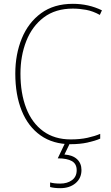

<svg xmlns="http://www.w3.org/2000/svg" viewBox="-20 -795 581 1004"><path d="M361 -750Q270 -750 209 -704Q148 -658 117.5 -580.5Q87 -503 87 -410Q87 -307 117 -229.5Q147 -152 206 -109Q265 -66 350 -66Q399 -66 437.5 -74.5Q476 -83 504 -95V-70Q476 -58 437 -49.5Q398 -41 350 -41Q257 -41 192 -87Q127 -133 93.5 -216Q60 -299 60 -410Q60 -511 94 -594Q128 -677 195 -726Q262 -775 361 -775Q443 -775 513 -741L502 -717Q466 -737 430.5 -743.5Q395 -750 361 -750ZM406 94Q406 137 375 163Q344 189 295 189Q264 189 242 183V159Q263 165 295 165Q332 165 356.5 147Q381 129 381 95Q381 62 356 47.5Q331 33 282 33L322 -51H348L317 13Q360 16 383 37.5Q406 59 406 94Z"/></svg>

Font: Noto Sans Tamil UI SemiCondensed Thin
Style: Regular
Weight: 100
Width: 4
Designer: Jelle Bosma - Monotype Design Team
Foundry: Monotype Imaging Inc.
Version: Version 2.004; ttfautohint (v1.8.4.7-5d5b)